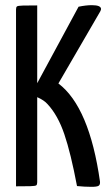

<svg xmlns="http://www.w3.org/2000/svg" viewBox="-20 -721 429 743"><path d="M335 -701Q371 -701 371 -686Q371 -683 368 -677L206 -398Q326 -307 367 -18Q368 -6 361.5 -2Q355 2 334 2Q308 2 278 -1Q254 -128 229 -201.5Q204 -275 164 -318Q151 -333 124 -345V-16Q124 -7 120.5 -4Q117 -1 97 -0.5Q77 0 42 0V-684Q42 -693 45.5 -696Q49 -699 69 -699.5Q89 -700 124 -700V-399L284 -695Q313 -701 335 -701Z"/></svg>

Font: Yanone Kaffeesatz
Style: Regular
Weight: 400
Designer: Yanone (Cyrillic: Daniel Pouzeot & Huerta Tipografica)
Foundry: Yanone
Version: Version 1.100;PS 001.100;hotconv 1.0.70;makeotf.lib2.5.58329